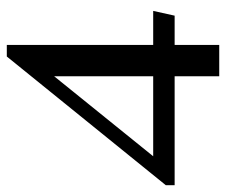

<svg xmlns="http://www.w3.org/2000/svg" viewBox="-70 -594 664 564"><g transform="rotate(-90 262.0 -312.0)"><path d="M320 0V-131H0V-157L378 -624H412V-194H512L498 -131H412V0ZM85 -194H320V-485Z"/></g></svg>

Font: Ancizar Serif Light
Style: Regular
Weight: 400
Version: Version 8.100